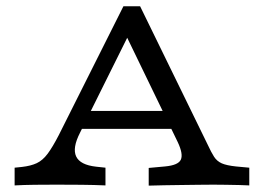

<svg xmlns="http://www.w3.org/2000/svg" viewBox="-20 -591 851 612"><path d="M235.2 -168.3Q210 -119.2 222.8 -92.2Q235.6 -65.3 286.4 -59.7L316.2 -56.5V0Q280 -1.6 240 -2Q200.1 -2.4 159.8 -2.4Q125.1 -2.4 90.8 -2Q56.5 -1.6 26.6 0V-56.5L49.9 -58.9Q78.2 -62.1 97.1 -70.9Q116.1 -79.8 132 -101.1Q147.8 -122.4 167.3 -160.2L373.4 -571H426.6L642.5 -128.9Q653.3 -105.5 662.3 -91.4Q671.4 -77.3 686.7 -70.4Q702.1 -63.6 732.4 -60.4L774.6 -56.5V0Q763 -0.8 742.8 -1.2Q722.6 -1.6 700 -2Q677.5 -2.4 658.2 -2.4H659.7H662.8Q640 -2.4 613.2 -2Q586.4 -1.7 558.2 -1.3Q530 -0.9 503.3 -0.5Q476.6 -0.1 454 0.7V-55.7L506.5 -60.5Q548.4 -64.5 556.4 -82.1Q564.5 -99.7 546.8 -137.5L373.2 -496L400.5 -500.8ZM211.8 -180.3 238.6 -237.5H541.3L563.8 -180.3Z"/></svg>

Font: Playfair 5pt SemiExpanded Light
Style: Regular
Weight: 300
Width: 6
Designer: Claus Eggers Sørensen
Foundry: Claus Eggers Sørensen
Version: Version 2.203